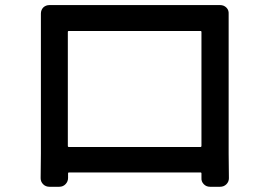

<svg xmlns="http://www.w3.org/2000/svg" viewBox="-20 -714 1040 745"><path d="M761.7 -589.8Q761.7 -593.8 757.8 -593.8H247.1Q243.2 -593.8 243.2 -589.8V-148.4Q243.2 -143.6 247.1 -143.6H757.8Q761.7 -143.6 761.7 -148.4ZM867.2 -609.4V-118.2L868.2 -22.5Q868.2 -8.8 858.4 1Q848.6 10.7 834 10.7H794.9Q780.3 10.7 770.5 0.5Q760.7 -9.8 761.7 -23.4Q761.7 -33.2 761.7 -41Q761.7 -44.9 757.8 -44.9H248Q244.1 -44.9 244.1 -41Q244.1 -35.2 244.1 -31.2Q244.1 -27.3 244.1 -23.4Q244.1 -9.8 234.4 0.5Q224.6 10.7 210 10.7H171.9Q157.2 10.7 147.5 1Q137.7 -8.8 137.7 -22.5L138.7 -118.2V-609.4Q138.7 -643.6 138.7 -661.1Q138.7 -675.8 148.4 -685.5Q158.2 -694.3 171.9 -694.3Q171.9 -694.3 172.9 -694.3Q196.3 -694.3 234.4 -694.3H777.3Q812.5 -694.3 834 -694.3Q848.6 -694.3 858.4 -684.6Q868.2 -674.8 867.2 -660.2Q867.2 -643.6 867.2 -609.4Z"/></svg>

Font: Gen Jyuu GothicL Medium
Style: Regular
Weight: 500
Designer: [Source Han Sans]
Ryoko NISHIZUKA  (kana & ideographs); Paul D. Hunt (Latin, Greek & Cyrillic); Wenlong ZHANG  (bopomofo
Version: Version 1.002.20150607